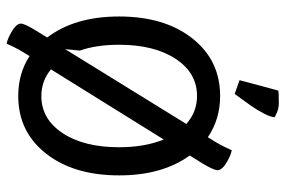

<svg xmlns="http://www.w3.org/2000/svg" viewBox="-161 -661 862 580"><g transform="rotate(90 270.0 -371.0)"><path d="M222.2 -663.6Q222.7 -665 230.5 -694.8Q238.3 -724.6 245.4 -750.7Q252.4 -776.9 253.9 -780.8Q258.3 -782.2 293 -782.2Q299.8 -782.2 307.4 -780.5Q314.9 -778.8 319.8 -776.6Q324.7 -774.4 329.1 -772.2Q333.5 -770 334 -770Q334 -758.8 323.5 -738.3Q313 -717.8 300.8 -700.2Q288.6 -682.6 276.4 -666.3Q264.2 -649.9 263.7 -648.9Q260.3 -649.9 241.7 -656.7Q223.1 -663.6 222.2 -663.6ZM29.8 -299.8Q29.8 -437 95.9 -521Q162.1 -605 270 -605Q339.8 -605 394.5 -567.9Q397 -571.8 401.6 -579.3Q406.2 -586.9 408.7 -590.8Q416 -602.5 424.6 -620.1Q433.1 -637.7 433.6 -640.1Q447.8 -637.7 468.3 -626Q494.1 -611.3 494.1 -597.2Q494.1 -585.4 473.1 -550.8L449.7 -513.2Q509.8 -430.2 509.8 -299.8Q509.8 -162.6 443.8 -78.9Q377.9 4.9 270 4.9Q201.7 4.9 149.4 -29.3L137.2 -9.3Q129.9 2.4 121.3 19.8Q112.8 37.1 112.3 40Q98.1 37.6 77.6 25.9Q51.3 10.7 51.3 -2.9Q51.3 -14.6 72.8 -49.3L93.3 -82.5Q29.8 -166 29.8 -299.8ZM401.4 -434.6 189.5 -93.8Q225.1 -64.9 270 -64.9Q339.8 -64.9 382.3 -129.4Q424.8 -193.8 424.8 -299.8Q424.8 -377 401.4 -434.6ZM354.5 -502.9Q317.9 -535.2 270 -535.2Q200.2 -535.2 157.7 -470.5Q115.2 -405.8 115.2 -299.8Q115.2 -231.4 132.8 -181.2L128.4 -136.7Z"/></g></svg>

Font: Nikodecs
Style: Medium
Weight: 500
Version: Version 0.29